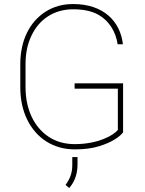

<svg xmlns="http://www.w3.org/2000/svg" viewBox="-20 -741 727 965"><path d="M355 -322.3V-295.4H572.3V-88.4C550.8 -60.1 471.7 -16.6 356 -16.6C305.7 -16.6 262.2 -28.8 225.1 -53.2C150.9 -102.1 108.4 -191.4 108.4 -302.7V-419.9C108.4 -473.1 118.2 -520.5 138.2 -562C177.2 -644.5 251.5 -694.3 347.7 -694.3C397 -694.3 437.5 -686 468.8 -669.9C530.8 -636.7 561.5 -580.6 571.3 -518.6H597.7C585 -632.3 501.5 -720.7 347.7 -720.7C295.4 -720.7 249.5 -708 209.5 -682.6C129.4 -631.8 82 -538.6 82 -418.9V-302.7C82 -240.7 93.8 -186.5 116.7 -139.6C163.1 -45.9 248 9.8 356 9.8C402.3 9.8 441.9 4.9 475.6 -5.4C542 -24.9 583.5 -54.7 598.6 -76.2V-322.3ZM343.3 48.3V86.9C343.3 129.4 332.5 155.8 309.6 188.5L327.6 204.1C352.5 176.3 369.6 137.2 369.6 85.9V48.3Z"/></svg>

Font: Vazirmatn Thin
Style: Regular
Weight: 100
Designer: Saber Rastikerdar
Foundry: Saber Rastikerdar
Version: Version 33.003